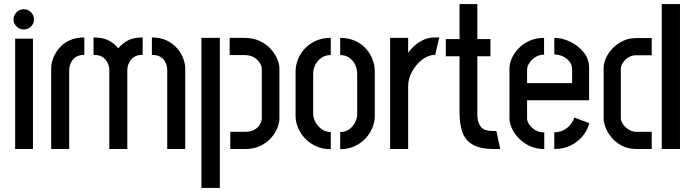

<svg xmlns="http://www.w3.org/2000/svg" viewBox="-20 -728 3383 938"><path d="M54 0V-539H141V0ZM96 -584Q76 -584 61 -598.5Q46 -613 46 -633Q46 -653 61 -668Q76 -683 96 -683Q117 -683 131.5 -668Q146 -653 146 -633Q146 -613 131.5 -598.5Q117 -584 96 -584Z M514 0V-385Q514 -416 494.5 -438Q475 -460 437 -460V-545Q483 -545 510.5 -530.5Q538 -516 558 -492Q578 -516 605 -530.5Q632 -545 677 -545V-460Q640 -460 621 -437.5Q602 -415 602 -385V0ZM230 0V-396Q230 -417 239 -442Q248 -467 267.5 -491Q287 -515 318 -530Q349 -545 392 -545V-460Q355 -460 336.5 -437Q318 -414 318 -385V0ZM797 0V-385Q797 -417 778 -438.5Q759 -460 722 -460V-545Q765 -545 796 -529.5Q827 -514 847 -490Q867 -466 876 -440.5Q885 -415 885 -396V0Z M1105 0V-84H1178Q1206 -84 1224 -95Q1242 -106 1250.5 -121.5Q1259 -137 1259 -150V-393Q1259 -404 1250 -419.5Q1241 -435 1222 -447Q1203 -459 1173 -459H1102V-543H1173Q1217 -543 1249.5 -527.5Q1282 -512 1303 -488.5Q1324 -465 1334.5 -439.5Q1345 -414 1345 -395V-147Q1345 -128 1335 -103Q1325 -78 1304.5 -54.5Q1284 -31 1252 -15.5Q1220 0 1177 0ZM964 190V-543H1054V190Z M1596 1Q1557 1 1525.5 -13Q1494 -27 1471.5 -50.5Q1449 -74 1436.5 -103Q1424 -132 1424 -162V-378Q1424 -408 1435.5 -437.5Q1447 -467 1469.5 -491Q1492 -515 1524 -529Q1556 -543 1596 -543V-459Q1569 -459 1550 -445.5Q1531 -432 1520.5 -411.5Q1510 -391 1510 -368V-171Q1510 -152 1521 -131.5Q1532 -111 1551.5 -97Q1571 -83 1596 -83ZM1642 1V-83Q1668 -83 1686.5 -96.5Q1705 -110 1715 -130.5Q1725 -151 1725 -170V-368Q1725 -390 1715.5 -411Q1706 -432 1687 -445.5Q1668 -459 1642 -459V-543Q1682 -543 1713.5 -529Q1745 -515 1767 -491Q1789 -467 1800 -437.5Q1811 -408 1811 -378V-162Q1811 -132 1799 -103Q1787 -74 1764.5 -50.5Q1742 -27 1711 -13Q1680 1 1642 1Z M1886 0V-543H1974V-469Q1984 -485 2002.5 -502.5Q2021 -520 2047 -532.5Q2073 -545 2103 -545Q2109 -545 2114.5 -545Q2120 -545 2126 -545L2106 -460Q2073 -460 2043 -437Q2013 -414 1993.5 -379Q1974 -344 1974 -307V0Z M2387 0Q2323 -1 2287.5 -22.5Q2252 -44 2238.5 -83.5Q2225 -123 2225 -177V-453H2158V-537H2225V-708H2312V-537H2376V-453H2312V-167Q2312 -133 2327.5 -110.5Q2343 -88 2390 -88H2405L2424 0Z M2639 0Q2597 0 2565 -16Q2533 -32 2511.5 -55.5Q2490 -79 2479.5 -104Q2469 -129 2469 -148V-397Q2469 -416 2479.5 -441Q2490 -466 2511.5 -489.5Q2533 -513 2565 -528Q2597 -543 2638 -543V-461Q2614 -461 2595.5 -449Q2577 -437 2566 -420Q2555 -403 2555 -389V-322H2775V-388Q2775 -411 2762 -427.5Q2749 -444 2729 -453Q2709 -462 2688 -462V-543Q2727 -543 2766 -524Q2805 -505 2831.5 -472.5Q2858 -440 2858 -398V-238H2555V-148Q2555 -136 2565.5 -120Q2576 -104 2595 -92.5Q2614 -81 2639 -81ZM2688 0V-82Q2716 -82 2736 -93.5Q2756 -105 2768.5 -121.5Q2781 -138 2785 -154L2859 -126Q2851 -94 2828 -65Q2805 -36 2769.5 -18Q2734 0 2688 0Z M3090 0Q3049 0 3018.5 -16Q2988 -32 2968 -56Q2948 -80 2938.5 -105Q2929 -130 2929 -148V-396Q2929 -418 2940 -443.5Q2951 -469 2972 -491Q2993 -513 3022 -527.5Q3051 -542 3088 -542H3164V-458H3088Q3067 -458 3050 -447.5Q3033 -437 3023 -421.5Q3013 -406 3013 -392V-150Q3013 -136 3024 -120.5Q3035 -105 3052.5 -94.5Q3070 -84 3089 -84H3164V0ZM3213 0V-708H3302V0Z"/></svg>

Font: Stick No Bills ExtraLight Medium
Style: Regular
Weight: 500
Version: Version 2.000